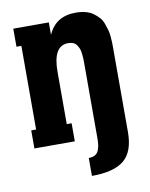

<svg xmlns="http://www.w3.org/2000/svg" viewBox="-77 -569 607 777"><g transform="rotate(-10 226.5 -181.0)"><path d="M287.1 -512.2Q309.6 -512.2 328.1 -507.3Q346.7 -502.4 359.4 -492.9Q372.1 -483.4 381.6 -472.9Q391.1 -462.4 396.5 -447.3Q401.9 -432.1 405.3 -420.7Q408.7 -409.2 410.2 -392.8Q411.6 -376.5 411.9 -368.4Q412.1 -360.4 412.1 -347.2V0Q412.1 80.6 370.6 115.2Q329.1 149.9 237.8 149.9V76.2Q253.4 76.2 263.7 70.3Q273.9 64.5 278.6 52.7Q283.2 41 284.7 29.3Q286.1 17.6 286.1 0V-298.8Q286.1 -314 285.9 -322.3Q285.6 -330.6 284.2 -344Q282.7 -357.4 279.5 -365Q276.4 -372.6 271 -380.6Q265.6 -388.7 256.8 -392.3Q248 -396 235.8 -396Q173.8 -396 173.8 -289.1V-74.2H193.8V0H27.8V-74.2H47.9V-418H27.8V-492.2H173.8V-440.9Q204.6 -512.2 287.1 -512.2Z"/></g></svg>

Font: Margherita Black
Style: Regular
Weight: 900
Designer: James Puckett
Foundry: Dunwich Type Founders
Version: Version 1.008;hotconv 1.0.109;makeotfexe 2.5.65596